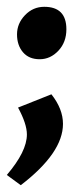

<svg xmlns="http://www.w3.org/2000/svg" viewBox="-20 -431 245 564"><path d="M110 -411Q175 -411 175 -345Q175 -307 151.5 -282Q128 -257 96.5 -257Q65 -257 47.5 -277.5Q30 -298 30 -330Q30 -362 53.5 -386.5Q77 -411 110 -411ZM165 -67Q165 18 41 113L0 83Q59 14 59 -36Q59 -67 33 -115L131 -154Q165 -111 165 -67Z"/></svg>

Font: Acme
Style: Regular
Weight: 400
Designer: Juan Pablo del Peral
Foundry: Juan Pablo del Peral
Version: Version 1.002